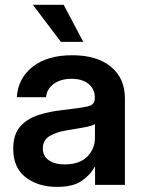

<svg xmlns="http://www.w3.org/2000/svg" viewBox="-20 -750 581 779"><path d="M211.9 8.3Q134.8 8.3 84.2 -30.5Q33.7 -69.3 33.7 -146.5Q33.7 -205.1 62.3 -237.1Q90.8 -269 137 -283.7Q183.1 -298.3 236.3 -303.7Q308.1 -312 336.4 -318.4Q364.7 -324.7 364.7 -351.1V-355Q364.7 -388.2 339.6 -409.2Q314.5 -430.2 270.5 -430.2Q225.6 -430.2 197.5 -409.2Q169.4 -388.2 167 -355.5H48.3Q52.7 -432.1 112.3 -479Q171.9 -525.9 272.9 -525.9Q373.5 -525.9 430.2 -479Q486.8 -432.1 486.8 -351.6V0H365.7V-72.8H363.8Q345.2 -38.6 310.1 -15.1Q274.9 8.3 211.9 8.3ZM242.2 -83Q302.7 -83 334 -114.5Q365.2 -146 365.2 -190.9V-246.6Q354 -239.3 321.8 -233.2Q289.6 -227.1 251.5 -221.2Q211.9 -215.3 182.9 -199Q153.8 -182.6 153.8 -147.5Q153.8 -117.2 177.7 -100.1Q201.7 -83 242.2 -83ZM227.1 -580.1 113.3 -730.5H238.3L317.9 -580.1Z"/></svg>

Font: Inter Display SemiBold
Style: Regular
Weight: 600
Designer: Rasmus Andersson
Foundry: rsms
Version: Version 4.001;git-9221beed3